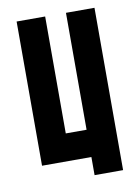

<svg xmlns="http://www.w3.org/2000/svg" viewBox="-75 -606 529 728"><g transform="rotate(-10 190.0 -242.5)"><path d="M40 0V-555.2H149.9V-105H230V-555.2H339.8V69.8H230V0Z"/></g></svg>

Font: Horta
Style: Regular
Weight: 600
Width: 3
Version: Version 0.11